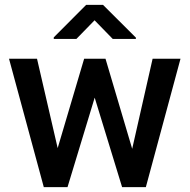

<svg xmlns="http://www.w3.org/2000/svg" viewBox="-20 -770 782 790"><path d="M17.1 -528.3 160.2 0H257.8L369.6 -368.2L482.4 0H580.1L722.7 -528.3H607.9L523.9 -157.7L414.1 -528.3H326.2L217.3 -160.6L132.3 -528.3ZM334.5 -750 201.2 -616.2V-609.9H294.4L369.1 -686.5L443.8 -609.9H539.1V-615.2L403.8 -750Z"/></svg>

Font: Vazirmatn Medium
Style: Regular
Weight: 500
Designer: Saber Rastikerdar
Foundry: Saber Rastikerdar
Version: Version 33.003